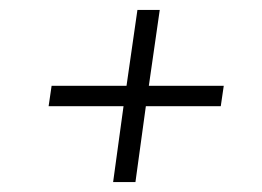

<svg xmlns="http://www.w3.org/2000/svg" viewBox="-20 -524 529 387"><path d="M302 -504 280 -351H431L425 -310H274L253 -157H208L229 -310H78L84 -351H235L257 -504Z"/></svg>

Font: Fira Sans ExtraLight
Style: Italic
Weight: 275
Italic angle: -8°
Designer: Carrois Corporate & Edenspiekermann AG
Foundry: Carrois Corporate GbR & Edenspiekermann AG
Version: Version 4.203